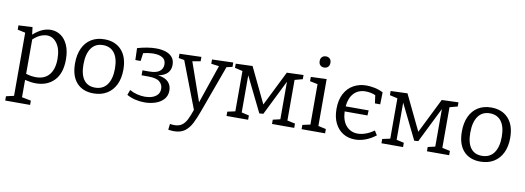

<svg xmlns="http://www.w3.org/2000/svg" viewBox="-71 -1206 5197 1899"><g transform="rotate(10 2528.0 -256.0)"><path d="M27 230V187L105 169V-465L27 -482V-525L167 -532L176 -458Q264 -537 351 -537Q407 -537 451.5 -506.5Q496 -476 522 -417Q548 -358 548 -273Q548 -134 478.5 -62Q409 10 294 10Q268 10 241 6Q214 2 185 -5V169L277 187V230ZM285 -50Q373 -50 419 -106.5Q465 -163 465 -265Q465 -364 424.5 -420Q384 -476 323 -476Q291 -476 255.5 -460Q220 -444 185 -411V-66Q239 -50 285 -50Z M890 -537Q999 -537 1062 -468Q1125 -399 1125 -273Q1125 -187 1095 -124Q1065 -61 1008.5 -26Q952 9 873 9Q765 9 704 -58.5Q643 -126 643 -253Q643 -340 672.5 -404Q702 -468 757.5 -502.5Q813 -537 890 -537ZM886 -478Q809 -478 768 -420Q727 -362 727 -257Q727 -154 766 -102Q805 -50 878 -50Q958 -50 999.5 -108Q1041 -166 1041 -269Q1041 -371 1000.5 -424.5Q960 -478 886 -478Z M1384 9Q1338 9 1292 -2Q1246 -13 1207 -35L1226 -87Q1261 -67 1301.5 -57Q1342 -47 1380 -47Q1419 -47 1452 -58Q1485 -69 1505.5 -92Q1526 -115 1526 -152Q1526 -194 1493.5 -222Q1461 -250 1378 -250H1312V-300H1378Q1450 -300 1483 -325.5Q1516 -351 1516 -394Q1516 -442 1481.5 -462Q1447 -482 1395 -482Q1370 -482 1343 -478.5Q1316 -475 1289 -468L1278 -388H1225L1221 -507Q1269 -521 1316.5 -529Q1364 -537 1408 -537Q1461 -537 1504 -523.5Q1547 -510 1571.5 -480.5Q1596 -451 1596 -404Q1596 -302 1473 -278Q1544 -269 1576.5 -234.5Q1609 -200 1609 -149Q1609 -95 1577 -60Q1545 -25 1494 -8Q1443 9 1384 9Z M1665 234 1672 175Q1684 177 1694.5 178Q1705 179 1714 179Q1761 179 1790.5 158.5Q1820 138 1840.5 97.5Q1861 57 1881 -3L1701 -472L1644 -482V-525L1863 -532V-488L1782 -474L1918 -86L2050 -472L1971 -482V-525L2183 -532V-488L2125 -475L1951 2Q1927 69 1900 122.5Q1873 176 1831.5 207.5Q1790 239 1721 239Q1697 239 1665 234Z M2426 -43V0H2209V-43L2287 -60V-465L2209 -483V-525L2377 -531L2548 -175L2722 -525L2889 -531V-489L2810 -468V-60L2889 -43V0H2666V-43L2739 -60V-437L2564 -84L2524 -81L2351 -433V-60Z M3199 -43V0H2963V-43L3041 -60V-466L2963 -482V-525L3121 -531V-60ZM3075 -639Q3052 -639 3037 -653.5Q3022 -668 3022 -695Q3022 -722 3037.5 -736.5Q3053 -751 3076 -751Q3100 -751 3115 -736.5Q3130 -722 3130 -695Q3130 -668 3114.5 -653.5Q3099 -639 3075 -639Z M3499 9Q3432 9 3380 -22.5Q3328 -54 3298 -114Q3268 -174 3268 -258Q3268 -349 3301.5 -411.5Q3335 -474 3392.5 -505.5Q3450 -537 3521 -537Q3559 -537 3603.5 -528Q3648 -519 3689 -498L3686 -377H3633L3622 -458Q3596 -469 3570 -473.5Q3544 -478 3523 -478Q3450 -478 3405.5 -431Q3361 -384 3353 -298H3584L3581 -247H3352Q3356 -152 3401.5 -102.5Q3447 -53 3516 -53Q3552 -53 3594 -67.5Q3636 -82 3679 -113L3707 -69Q3655 -29 3602.5 -10Q3550 9 3499 9Z M3982 -43V0H3765V-43L3843 -60V-465L3765 -483V-525L3933 -531L4104 -175L4278 -525L4445 -531V-489L4366 -468V-60L4445 -43V0H4222V-43L4295 -60V-437L4120 -84L4080 -81L3907 -433V-60Z M4775 -537Q4884 -537 4947 -468Q5010 -399 5010 -273Q5010 -187 4980 -124Q4950 -61 4893.5 -26Q4837 9 4758 9Q4650 9 4589 -58.5Q4528 -126 4528 -253Q4528 -340 4557.5 -404Q4587 -468 4642.5 -502.5Q4698 -537 4775 -537ZM4771 -478Q4694 -478 4653 -420Q4612 -362 4612 -257Q4612 -154 4651 -102Q4690 -50 4763 -50Q4843 -50 4884.5 -108Q4926 -166 4926 -269Q4926 -371 4885.5 -424.5Q4845 -478 4771 -478Z"/></g></svg>

Font: Bitter
Style: Regular
Weight: 400
Designer: Sol Matas, and Bitter project Authors
Foundry: Sol Matas
Version: Version 2.001